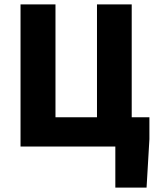

<svg xmlns="http://www.w3.org/2000/svg" viewBox="-20 -671 715 879"><path d="M508 188V0H74V-651H234V-134H424V-651H583V-134H664V-34L651 188Z"/></svg>

Font: Source Sans 3 ExtraBold
Style: Regular
Weight: 800
Designer: Paul D. Hunt
Foundry: Adobe
Version: Version 3.052;hotconv 1.1.0;makeotfexe 2.6.0